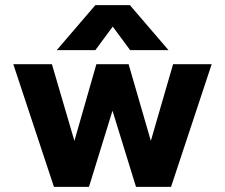

<svg xmlns="http://www.w3.org/2000/svg" viewBox="-20 -731 881 751"><path d="M353 -711H488L639 -535H489L421 -627L353 -535H202ZM32 -480H183L271 -180L357 -480H483L570 -180L657 -480H808L649 0H512L420 -298L328 0H191Z"/></svg>

Font: Prompt SemiBold
Style: Regular
Weight: 600
Designer: Katatrad Team
Foundry: CadsonDemak
Version: Version 1.000